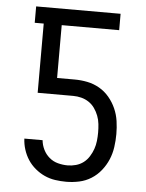

<svg xmlns="http://www.w3.org/2000/svg" viewBox="-53 -778 631 829"><g transform="rotate(5 262.5 -363.5)"><path d="M265 8Q241 8 217 4.5Q193 1 171 -9Q149 -19 130 -35Q111 -51 98 -71Q85 -91 77.5 -114.5Q70 -138 69 -162H148Q150 -141 159.5 -121.5Q169 -102 185.5 -88Q202 -74 223 -68.5Q244 -63 265 -63Q283 -63 301 -68Q319 -73 333.5 -84Q348 -95 358 -111Q368 -127 374 -144Q380 -161 382 -179.5Q384 -198 384 -216Q384 -234 382 -252.5Q380 -271 373.5 -288Q367 -305 356.5 -320Q346 -335 331 -345Q316 -355 298.5 -359.5Q281 -364 263 -364H109V-664H70V-735H436V-664H187V-435H263Q291 -435 318.5 -429.5Q346 -424 370.5 -410Q395 -396 413.5 -374Q432 -352 443.5 -326Q455 -300 459 -272Q463 -244 463 -216Q463 -188 459 -159.5Q455 -131 444 -105Q433 -79 415 -56.5Q397 -34 373 -19Q349 -4 321 2Q293 8 265 8Z"/></g></svg>

Font: Iosevka Pride
Style: Regular
Weight: 400
Monospace: yes
Designer: Belleve Invis
Foundry: Belleve Invis
Version: Version 30.3.1; ttfautohint (v1.8.4)